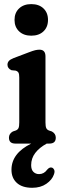

<svg xmlns="http://www.w3.org/2000/svg" viewBox="-20 -682 294 912"><path d="M128.5 -512.5Q92.5 -512.5 70.8 -533Q49 -553.5 49 -587.5Q49 -621.5 70.8 -642Q92.5 -662.5 128.5 -662.5Q165 -662.5 186.5 -642Q208 -621.5 208 -587.5Q208 -553.5 186.5 -533Q165 -512.5 128.5 -512.5ZM196 -414V-100.5Q196 -81.5 199.8 -73.5Q203.5 -65.5 213 -62L226.5 -57.5Q245 -47 245 -28Q245 0 214.5 0H202Q167 19 147.5 44.5Q128 70 128 102.5Q128 124 138.8 134.5Q149.5 145 165.5 145Q189 145 204 124Q215 111 226 114Q232.5 115.5 237 124Q241.5 132.5 236 147Q227.5 172 200.2 191Q173 210 133 210Q85.5 210 60 186.8Q34.5 163.5 34.5 124.5Q34.5 46 128.5 0H53Q22.5 0 22.5 -28Q22.5 -47 41 -57.5L54.5 -62Q64 -65.5 67.8 -73.5Q71.5 -81.5 71.5 -100.5V-313.5Q71.5 -330 67.8 -336.8Q64 -343.5 54.5 -346.5L34.5 -348.5Q15.5 -357 15.5 -374.5Q15.5 -384.5 21.8 -392Q28 -399.5 44.5 -406L117 -433.5Q136.5 -441 147.2 -443.5Q158 -446 167.5 -446Q196 -446 196 -414Z"/></svg>

Font: Fraunces 144pt SuperSoft SemiBold
Style: Regular
Weight: 600
Version: Version 1.000;[b76b70a41]